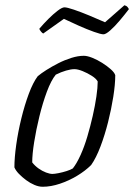

<svg xmlns="http://www.w3.org/2000/svg" viewBox="-20 -713 512 733"><path d="M143 0Q128 0 111.5 -7Q95 -14 79.5 -25.5Q64 -37 52 -49.5Q40 -62 35 -74Q35 -111 42 -160.5Q49 -210 61.5 -261Q74 -312 90 -355Q106 -398 124 -422Q137 -433 157.5 -446Q178 -459 202.5 -471.5Q227 -484 252.5 -492Q278 -500 300 -500Q313 -500 332 -492.5Q351 -485 370 -473Q389 -461 403 -448.5Q417 -436 420 -426Q420 -391 412.5 -343.5Q405 -296 392.5 -246.5Q380 -197 363.5 -153.5Q347 -110 328 -83Q306 -61 274.5 -42Q243 -23 208.5 -11.5Q174 0 143 0ZM180 -49Q188 -49 203.5 -52Q219 -55 234.5 -60Q250 -65 258 -70Q273 -89 287.5 -121Q302 -153 313.5 -192Q325 -231 334 -270.5Q343 -310 348 -344.5Q353 -379 353 -402Q347 -413 330.5 -423.5Q314 -434 295.5 -441.5Q277 -449 264 -449Q251 -449 232 -443.5Q213 -438 193 -428Q175 -406 159 -363Q143 -320 130.5 -269Q118 -218 110.5 -171Q103 -124 103 -93Q113 -80 127 -70Q141 -60 155.5 -54.5Q170 -49 180 -49ZM375 -582Q365 -582 338.5 -591.5Q312 -601 280.5 -615Q249 -629 224 -641L145 -585Q141 -587 136.5 -592.5Q132 -598 130 -603Q146 -622 164.5 -640.5Q183 -659 200 -672Q217 -685 226 -685Q236 -685 262.5 -676Q289 -667 321.5 -653.5Q354 -640 381 -628L455 -693Q463 -691 467 -686Q471 -681 472 -678Q456 -657 437 -634.5Q418 -612 401 -597Q384 -582 375 -582Z"/></svg>

Font: Texturina Medium 12pt Thin
Style: Italic
Weight: 250
Italic angle: -11°
Version: Version 1.002